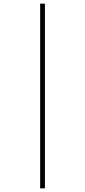

<svg xmlns="http://www.w3.org/2000/svg" viewBox="-20 -782 465 1047"><path d="M199 -762V245H225V-762Z"/></svg>

Font: Noto Sans Gujarati UI Condensed Thin
Style: Regular
Weight: 100
Width: 3
Designer: Jelle Bosma - Monotype Design Team, Universal Thirst
Foundry: Monotype Imaging Inc.
Version: Version 2.106